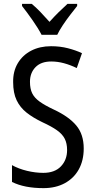

<svg xmlns="http://www.w3.org/2000/svg" viewBox="-20 -1014 494 993"><path d="M413 -246Q413 -184 387.5 -138Q362 -92 315 -66.5Q268 -41 205 -41Q106 -41 42 -73V-160Q76 -141 119.5 -130.5Q163 -120 204 -120Q263 -120 295 -153.5Q327 -187 327 -238Q327 -272 315 -296Q303 -320 275 -340Q247 -360 199 -382Q151 -405 117.5 -431.5Q84 -458 66 -495.5Q48 -533 48 -589Q47 -645 72 -687Q97 -729 141.5 -752Q186 -775 244 -775Q291 -775 331.5 -764.5Q372 -754 404 -739L377 -662Q344 -678 311 -687Q278 -696 245 -696Q192 -696 163.5 -666.5Q135 -637 135 -591Q135 -555 146.5 -531.5Q158 -508 185 -488.5Q212 -469 259 -447Q336 -411 374.5 -365Q413 -319 413 -246ZM195 -834Q178 -867 149 -908.5Q120 -950 94 -983V-994H144Q165 -977 189 -952Q213 -927 236 -901Q262 -930 282.5 -950Q303 -970 329 -994H379V-983Q363 -963 343 -937Q323 -911 305 -884Q287 -857 276 -834Z"/></svg>

Font: Noto Sans Tamil UI Condensed
Style: Regular
Weight: 400
Width: 3
Designer: Jelle Bosma - Monotype Design Team
Foundry: Monotype Imaging Inc.
Version: Version 2.004; ttfautohint (v1.8.4.7-5d5b)